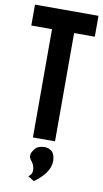

<svg xmlns="http://www.w3.org/2000/svg" viewBox="-109 -693 510 950"><g transform="rotate(10 146.5 -218.5)"><path d="M91 0V-544H-13V-649H306V-544H202V0ZM133 212 102 193Q120 181 120 162Q120 139 110 125L105 117V118Q98 111 94 99Q93 97 93 94Q93 91 93 89Q93 76 108 56.5Q123 37 157 37Q176 37 191 48Q206 59 209 86L210 97Q210 130 188 159.5Q166 189 133 212Z"/></g></svg>

Font: New Amsterdam
Style: Regular
Weight: 400
Designer: Vladimir Nikolic
Foundry: Vladimir Nikolic
Version: Version 1.000; ttfautohint (v1.8.4.7-5d5b)